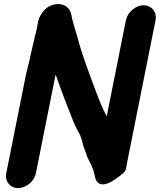

<svg xmlns="http://www.w3.org/2000/svg" viewBox="-20 -734 798 959"><path d="M148.7 -527C144.6 -506.6 139.3 -490 134.3 -465C125.9 -422.9 114.1 -383.9 105 -338L11.3 131C3.3 171.2 29.9 205.5 70.5 205.5C111.1 205.5 151.3 171.2 159.3 131L253 -338C254.6 -346.3 256.2 -353.6 258 -361.7C285.8 -281.5 315.7 -203.7 346.6 -126.5C358.3 -98 368.4 -82.1 381 -57.1C384.9 -47.5 384.8 -44.4 389.9 -31.6C391.6 -20.5 395.5 -6.9 399.2 3.8C403.6 18.4 409.4 26.4 411.3 35.6C414.5 51.7 423.8 65.3 429.2 76.9L436.1 91.7C438.6 97.8 441.9 105.6 444.9 112.6C448 120.3 447.9 127.3 452.6 140.2C454.6 153.5 458.1 167.1 466.8 176C491.9 201.8 535.2 175.2 552.6 163.3C566.6 153.8 590.8 136.9 602.9 122.9C609.8 114.9 611.8 93.6 614.1 82L756.9 -633C764.9 -673.2 738.3 -707.5 697.7 -707.5C657.1 -707.5 616.9 -673.2 608.9 -633L513 -152.9C492.2 -190.5 476.1 -232.3 459.8 -275.2C428.5 -360.9 390.2 -456.6 366.8 -548.4L352.9 -594.6C346.5 -615.8 340.1 -638.2 337 -657.3C330.5 -696.4 300.4 -716.4 262.4 -713.5C237.3 -711.1 215.2 -699.9 198.7 -680.2C184.2 -662.7 174.5 -646.1 171.3 -630L160.2 -574.7C155.7 -560 152.2 -544.5 148.7 -527Z"/></svg>

Font: Smoothie
Style: SeBdIt
Weight: 600
Foundry: Cannot Into Space Fonts
Version: Version 0.8